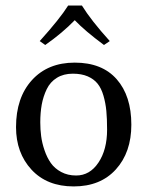

<svg xmlns="http://www.w3.org/2000/svg" viewBox="-20 -666 534 696"><path d="M244.1 -398.9Q210.4 -398.9 186.3 -384Q162.1 -369.1 149.4 -342.8Q136.7 -316.4 131.3 -286.9Q126 -257.3 126 -222.2Q126 -196.8 129.2 -172.4Q132.3 -147.9 141.4 -121.3Q150.4 -94.7 164.3 -75Q178.2 -55.2 201.9 -42.5Q225.6 -29.8 255.9 -29.8Q305.7 -29.8 336.9 -76.7Q368.2 -123.5 368.2 -195.8Q368.2 -235.4 365.5 -263.9Q362.8 -292.5 355 -319.3Q347.2 -346.2 333.7 -362.8Q320.3 -379.4 297.9 -389.2Q275.4 -398.9 244.1 -398.9ZM38.1 -205.1Q38.1 -312 95.7 -375.5Q153.3 -439 251 -439Q350.1 -439 403.1 -378.7Q456.1 -318.4 456.1 -213.9Q456.1 -113.8 400.1 -52Q344.2 9.8 247.1 9.8Q150.4 9.8 94.2 -51Q38.1 -111.8 38.1 -205.1ZM276.9 -646Q309.6 -592.8 377.9 -517.1L356.9 -502.9Q287.6 -554.2 251 -592.8Q206.1 -546.4 144 -502.9L124 -517.1Q196.8 -597.7 227.1 -646Z"/></svg>

Font: Linux Biolinum
Style: Regular
Weight: 400
Designer: Philipp H. Poll
Foundry: Philipp H. Poll
Version: Version 0.6.4